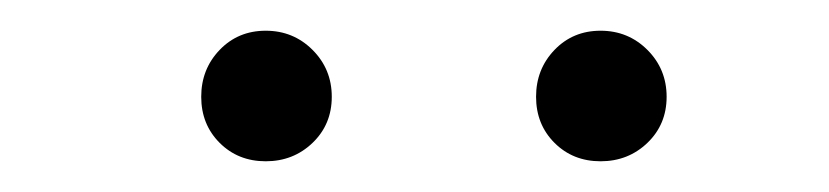

<svg xmlns="http://www.w3.org/2000/svg" viewBox="-20 -705 540 125"><path d="M123 -612Q111 -624 111 -642Q111 -660 123 -672.5Q135 -685 153 -685Q171 -685 183.5 -672.5Q196 -660 196 -642Q196 -624 183.5 -612Q171 -600 153 -600Q135 -600 123 -612ZM341 -612Q329 -624 329 -642Q329 -660 341 -672.5Q353 -685 371 -685Q389 -685 401.5 -672.5Q414 -660 414 -642Q414 -624 401.5 -612Q389 -600 371 -600Q353 -600 341 -612Z"/></svg>

Font: Italiana
Style: Regular
Weight: 400
Designer: Santiago Orozco
Foundry: Santiago Orozco
Version: Version 001.001